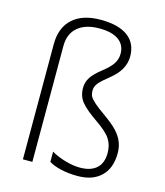

<svg xmlns="http://www.w3.org/2000/svg" viewBox="-115 -852 813 948"><g transform="rotate(15 291.5 -377.5)"><path d="M469.2 -627Q469.2 -559.1 401.4 -504.9Q361.8 -473.6 347.4 -455.8Q333 -438 333 -418.9Q333 -397.5 340.1 -385.7Q347.2 -374 365.2 -357.9Q383.3 -341.8 415 -319.8Q466.8 -283.2 489 -259Q511.2 -234.9 522.2 -208.7Q533.2 -182.6 533.2 -149.9Q533.2 -73.7 490.2 -32Q447.3 9.8 370.1 9.8Q323.7 9.8 284.9 0.7Q246.1 -8.3 223.1 -22.9V-75.2Q254.9 -56.6 295.7 -44.9Q336.4 -33.2 370.1 -33.2Q425.8 -33.2 455.3 -59.8Q484.9 -86.4 484.9 -138.2Q484.9 -178.7 465.8 -208.5Q446.8 -238.3 393.1 -274.9Q331.1 -317.4 307.6 -346.7Q284.2 -376 284.2 -418Q284.2 -447.3 300 -471.7Q315.9 -496.1 352.1 -524.4Q388.2 -552.2 404.1 -575.9Q419.9 -599.6 419.9 -627.9Q419.9 -673.3 385.7 -697.8Q351.6 -722.2 287.1 -722.2Q216.3 -722.2 176.8 -688.5Q137.2 -654.8 137.2 -592.8V0H88.9V-588.9Q88.9 -673.3 139.4 -719.2Q189.9 -765.1 282.2 -765.1Q374 -765.1 421.6 -729.7Q469.2 -694.3 469.2 -627Z"/></g></svg>

Font: CAA NEO Sans Light
Style: Regular
Weight: 300
Version: Version 1.10